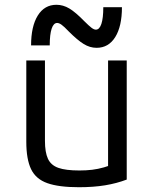

<svg xmlns="http://www.w3.org/2000/svg" viewBox="-20 -773 640 803"><path d="M310 10Q226 10 178 -7Q130 -24 110 -65.5Q90 -107 90 -180V-520H168V-184Q168 -136 180.5 -109Q193 -82 224 -71Q255 -60 312 -60Q341 -60 365.5 -63Q390 -66 414.5 -73Q439 -80 468 -92L432 -42V-520H510V-22Q468 -6 419.5 2Q371 10 310 10ZM384 -573Q356 -573 330 -589Q304 -605 267 -642Q248 -662 237.5 -669.5Q227 -677 219 -677Q204 -677 196 -653Q188 -629 188 -583H110Q110 -663 138 -708Q166 -753 216 -753Q244 -753 270 -737.5Q296 -722 333 -684Q352 -665 362.5 -657Q373 -649 381 -649Q396 -649 404 -673Q412 -697 412 -743H490Q490 -663 462 -618Q434 -573 384 -573Z"/></svg>

Font: M PLUS Code Latin Expanded
Style: Regular
Weight: 400
Width: 7
Designer: Coji Morishita
Foundry: UNDERFOREST DESIGN
Version: Version 1.002; ttfautohint (v1.8.3)